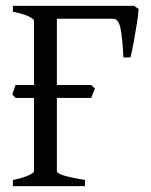

<svg xmlns="http://www.w3.org/2000/svg" viewBox="-20 -635 516 655"><path d="M401 -439Q398 -502 391.5 -536.5Q385 -571 366 -571H148L162 -615H438L453 -604Q452 -587 447 -555Q442 -523 436 -490.5Q430 -458 425 -439ZM24 0V-21Q58 -28 77 -36.5Q96 -45 96 -51V-564Q96 -570 78 -579Q60 -588 24 -595V-615H244V-595Q215 -591 194.5 -586.5Q174 -582 174 -575V-51Q174 -45 192.5 -38Q211 -31 270 -21V0ZM291 -301H33L22 -313Q27 -329 33 -345H291L304 -333Z"/></svg>

Font: ChillKai
Style: Regular
Weight: 400
Designer: ChillType
Foundry: 寒蝉字型
Version: Version 2.000